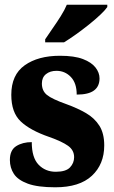

<svg xmlns="http://www.w3.org/2000/svg" viewBox="-20 -786 484 816"><path d="M215 10Q140 10 98 -5.5Q56 -21 39 -47Q22 -73 22 -106Q22 -148 49 -165Q76 -182 115 -182Q115 -116 144 -86Q173 -56 217 -56Q260 -56 277.5 -74.5Q295 -93 295 -118Q295 -148 269 -166.5Q243 -185 189 -204Q108 -232 68 -270Q28 -308 28 -383Q28 -468 85 -508.5Q142 -549 235 -549Q296 -549 332.5 -535Q369 -521 386 -499Q403 -477 403 -453Q403 -419 379.5 -401.5Q356 -384 306 -384Q306 -433 281 -459Q256 -485 220 -485Q193 -485 175.5 -471Q158 -457 158 -431Q158 -400 179.5 -382.5Q201 -365 263 -343Q310 -326 346 -305Q382 -284 402.5 -251.5Q423 -219 423 -168Q423 -88 370.5 -39Q318 10 215 10ZM172 -619Q185 -639 203 -664.5Q221 -690 238 -717Q255 -744 264 -766H436V-756Q427 -743 406.5 -723.5Q386 -704 358.5 -682Q331 -660 303 -640Q275 -620 252 -606H172Z"/></svg>

Font: Noto Serif Lao Condensed Black
Style: Regular
Weight: 900
Width: 3
Designer: Monotype Design Team
Foundry: Monotype Imaging Inc.
Version: Version 2.003; ttfautohint (v1.8.4.7-5d5b)